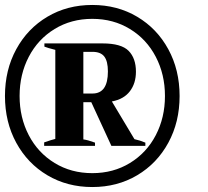

<svg xmlns="http://www.w3.org/2000/svg" viewBox="-20 -744 837 774"><path d="M704 -357Q704 -252 658.5 -168.5Q613 -85 533 -37.5Q453 10 352 10Q251 10 171 -37.5Q91 -85 45.5 -168.5Q0 -252 0 -357Q0 -462 45.5 -545.5Q91 -629 171 -676.5Q251 -724 352 -724Q453 -724 533 -676.5Q613 -629 658.5 -545.5Q704 -462 704 -357ZM645 -357Q645 -444 608 -515Q571 -586 504 -627Q437 -668 352 -668Q267 -668 200 -627Q133 -586 96 -515Q59 -444 59 -357Q59 -270 96 -199Q133 -128 200 -87Q267 -46 352 -46Q437 -46 504 -87Q571 -128 608 -199Q645 -270 645 -357ZM566 -169V-156H429L348 -332H316V-182Q333 -180 363 -169V-156H158V-170Q172 -175 185 -179Q198 -183 203 -184V-543Q171 -551 159 -556V-569H393Q469 -569 498.5 -539Q528 -509 528 -455Q528 -408 503.5 -376Q479 -344 431 -335L522 -183Q545 -178 566 -169ZM316 -367H353Q415 -367 415 -456Q415 -497 400.5 -516Q386 -535 353 -535H316Z"/></svg>

Font: Trirong Black
Style: Italic
Weight: 900
Italic angle: -12°
Designer: Katatrad Team
Foundry: CadsonDemak
Version: Version 1.001